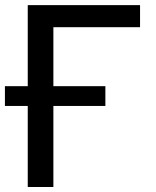

<svg xmlns="http://www.w3.org/2000/svg" viewBox="-27 -748 626 768"><path d="M533.2 -727.5V-639.2H186.5V0H84V-727.5ZM-7.3 -324.2V-403.3H394.5V-324.2Z"/></svg>

Font: Inter Cardless
Style: Regular
Weight: 400
Designer: Rasmus Andersson
Foundry: rsms
Version: Version 4.001;git-9221beed3